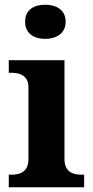

<svg xmlns="http://www.w3.org/2000/svg" viewBox="-20 -790 392 810"><path d="M171 -626C217 -626 257 -649 257 -698C257 -749 217 -770 171 -770C123 -770 86 -749 86 -698C86 -649 123 -626 171 -626ZM17 0H335V-53H323C294 -53 252 -61 252 -118V-536H17V-483H29C57 -483 100 -475 100 -422V-118C100 -61 58 -53 29 -53H17Z"/></svg>

Font: Noto Nastaliq Urdu
Style: Bold
Weight: 700
Designer: Monotype Design Team (Patrick Giasson: type design, Kamal Mansour: OpenType code, Glenda Bellarosa). Updated by Simon Co
Foundry: Monotype Imaging Inc., Simon Cozens
Version: Version 3.009